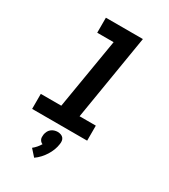

<svg xmlns="http://www.w3.org/2000/svg" viewBox="-236 -846 1073 1218"><g transform="rotate(30 300.0 -236.5)"><path d="M53 0V-110H203L289 -625H169V-735H440L337 -110H456V0ZM219 262 176 214Q190 203 201.5 189.5Q213 176 222 161Q222 161 222 161Q222 161 222 161Q214 158 208.5 152.5Q203 147 199.5 139.5Q196 132 196 123Q196 114 197 105Q199 93 204.5 81.5Q210 70 220 61.5Q230 53 242.5 49Q255 45 267 45Q279 45 290.5 49Q302 53 309 61.5Q316 70 317.5 81.5Q319 93 317 105Q314 128 305.5 150Q297 172 284.5 192Q272 212 255.5 230Q239 248 219 262Z"/></g></svg>

Font: Iosevka Curly Slab XBdExObl
Style: Regular
Weight: 800
Width: 7
Italic angle: -9°
Monospace: yes
Designer: Belleve Invis
Foundry: Belleve Invis
Version: Version 11.1.0; ttfautohint (v1.8.3)